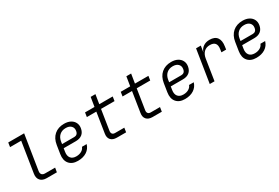

<svg xmlns="http://www.w3.org/2000/svg" viewBox="69 -1758 4062 2795"><g transform="rotate(-30 2100.0 -360.0)"><path d="M333 0Q262 0 227 -40.5Q192 -81 203 -150L283 -658H96L107 -730H374L282 -150Q276 -113 292.5 -92.5Q309 -72 345 -72H515L503 0Z M854 10Q758 10 710 -48Q662 -106 678 -205L700 -345Q716 -448 780.5 -504Q845 -560 945 -560Q1007 -560 1050.5 -537Q1094 -514 1114.5 -473.5Q1135 -433 1127 -383Q1117 -319 1076 -286.5Q1035 -254 969 -254H764L755 -197Q745 -133 774.5 -96Q804 -59 866 -59Q917 -59 954.5 -80.5Q992 -102 1005 -139H1084Q1063 -68 1003 -29Q943 10 854 10ZM774 -318H979Q1006 -318 1024 -333.5Q1042 -349 1047 -383Q1055 -431 1024.5 -462.5Q994 -494 935 -494Q871 -494 830 -457Q789 -420 779 -353Z M1511 0Q1444 0 1411 -37.5Q1378 -75 1389 -140L1442 -478H1283L1294 -550H1453L1478 -705H1558L1533 -550H1759L1748 -478H1521L1468 -140Q1463 -108 1477.5 -90Q1492 -72 1522 -72H1678L1667 0Z M2111 0Q2044 0 2011 -37.5Q1978 -75 1989 -140L2042 -478H1883L1894 -550H2053L2078 -705H2158L2133 -550H2359L2348 -478H2121L2068 -140Q2063 -108 2077.5 -90Q2092 -72 2122 -72H2278L2267 0Z M2654 10Q2558 10 2510 -48Q2462 -106 2478 -205L2500 -345Q2516 -448 2580.5 -504Q2645 -560 2745 -560Q2807 -560 2850.5 -537Q2894 -514 2914.5 -473.5Q2935 -433 2927 -383Q2917 -319 2876 -286.5Q2835 -254 2769 -254H2564L2555 -197Q2545 -133 2574.5 -96Q2604 -59 2666 -59Q2717 -59 2754.5 -80.5Q2792 -102 2805 -139H2884Q2863 -68 2803 -29Q2743 10 2654 10ZM2574 -318H2779Q2806 -318 2824 -333.5Q2842 -349 2847 -383Q2855 -431 2824.5 -462.5Q2794 -494 2735 -494Q2671 -494 2630 -457Q2589 -420 2579 -353Z M3073 0 3160 -550H3240L3223 -448H3224Q3241 -500 3284.5 -530Q3328 -560 3390 -560Q3477 -560 3514.5 -508.5Q3552 -457 3537 -363L3530 -315H3451L3458 -363Q3478 -491 3356 -491Q3295 -491 3257 -455Q3219 -419 3208 -353L3153 0Z M3854 10Q3758 10 3710 -48Q3662 -106 3678 -205L3700 -345Q3716 -448 3780.5 -504Q3845 -560 3945 -560Q4007 -560 4050.5 -537Q4094 -514 4114.5 -473.5Q4135 -433 4127 -383Q4117 -319 4076 -286.5Q4035 -254 3969 -254H3764L3755 -197Q3745 -133 3774.5 -96Q3804 -59 3866 -59Q3917 -59 3954.5 -80.5Q3992 -102 4005 -139H4084Q4063 -68 4003 -29Q3943 10 3854 10ZM3774 -318H3979Q4006 -318 4024 -333.5Q4042 -349 4047 -383Q4055 -431 4024.5 -462.5Q3994 -494 3935 -494Q3871 -494 3830 -457Q3789 -420 3779 -353Z"/></g></svg>

Font: JetBrains Mono NL Light
Style: Italic
Weight: 300
Italic angle: -9°
Designer: Philipp Nurullin, Konstantin Bulenkov
Foundry: JetBrains
Version: Version 2.304; ttfautohint (v1.8.4.7-5d5b)